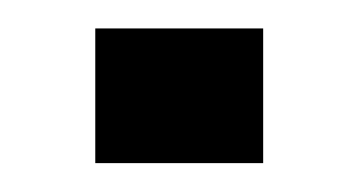

<svg xmlns="http://www.w3.org/2000/svg" viewBox="-20 -113 248 133"><path d="M46 0V-93.3H162.3V0Z"/></svg>

Font: Big Shoulders Stencil Display SC Thin
Style: Regular
Weight: 100
Designer: Patric King
Foundry: XO Type Co
Version: Version 2.001